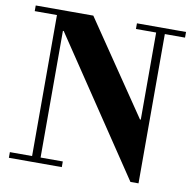

<svg xmlns="http://www.w3.org/2000/svg" viewBox="-84 -839 943 936"><g transform="rotate(10 387.5 -370.5)"><path d="M622 13 174 -655H170V-28H280V0H18V-28H128V-726H18V-754H303L615 -295H619V-726H519V-754H762V-726H662V13Z"/></g></svg>

Font: Libre Bodoni SemiBold
Style: Regular
Weight: 600
Designer: Pablo Impallari, Rodrigo Fuenzalida
Foundry: Impallari Type
Version: Version 2.005;gftools[0.9.23]